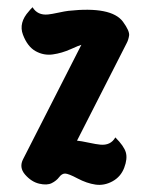

<svg xmlns="http://www.w3.org/2000/svg" viewBox="-20 -510 420 531"><path d="M70 -490Q84 -467 113 -470Q123 -471 141.5 -475Q160 -479 169 -480Q288 -493 320 -450Q339 -424 337 -411.5Q335 -399 330 -390L193 -121Q204 -120 225 -115.5Q246 -111 257 -110Q286 -107 299 -130Q323 -106 328 -88.5Q333 -71 323.5 -46Q314 -21 291 -8.5Q268 4 244 0.5Q220 -3 194.5 -16.5Q169 -30 160 -30Q151 -30 143.5 -20Q136 -10 123 -3.5Q110 3 88.5 -2Q67 -7 49.5 -27Q32 -47 44 -70L205 -386Q200 -385 175.5 -374Q151 -363 126 -359.5Q101 -356 78.5 -368.5Q56 -381 43.5 -414Q31 -447 60 -479Q63 -483 70 -490Z"/></svg>

Font: SOV_ThonBuri
Style: Book
Weight: 400
Version: Version 1.00